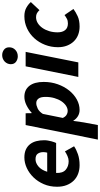

<svg xmlns="http://www.w3.org/2000/svg" viewBox="413 -1170 941 1808"><g transform="rotate(-90 884.0 -266.5)"><path d="M29 -200Q29 -269 53.5 -325.5Q78 -382 117.5 -422.5Q157 -463 206 -485.5Q255 -508 305 -508Q349 -508 380 -493.5Q411 -479 430.5 -453.5Q450 -428 458.5 -394.5Q467 -361 467 -322Q467 -304 464 -286.5Q461 -269 457 -253.5Q453 -238 448.5 -226.5Q444 -215 441 -209H159Q156 -147 188.5 -119Q221 -91 270 -91Q293 -91 318 -102Q343 -113 362 -126L410 -40Q380 -19 335 -3.5Q290 12 232 12Q187 12 149.5 -2.5Q112 -17 85.5 -44.5Q59 -72 44 -111Q29 -150 29 -200ZM170 -293H350Q355 -310 355 -330Q355 -360 340.5 -381.5Q326 -403 288 -403Q253 -403 220 -375.5Q187 -348 170 -293Z M649 -47 635 50 610 184H473L610 -496H721L722 -439H725Q759 -470 798.5 -489Q838 -508 876 -508Q942 -508 979 -461Q1016 -414 1016 -326Q1016 -255 994 -193.5Q972 -132 935 -86Q898 -40 850.5 -14Q803 12 752 12Q720 12 694 -3.5Q668 -19 651 -47ZM817 -396Q794 -396 765.5 -382.5Q737 -369 715 -334L677 -146Q688 -122 705.5 -111Q723 -100 742 -100Q768 -100 792 -116Q816 -132 834.5 -160Q853 -188 864 -226Q875 -264 875 -309Q875 -354 859 -375Q843 -396 817 -396Z M1063 0 1163 -496H1299L1200 0ZM1257 -570Q1229 -570 1206 -586.5Q1183 -603 1183 -636Q1183 -652 1189.5 -667Q1196 -682 1207.5 -693Q1219 -704 1234.5 -710.5Q1250 -717 1268 -717Q1297 -717 1319.5 -700Q1342 -683 1342 -651Q1342 -616 1317.5 -593Q1293 -570 1257 -570Z M1537 12Q1496 12 1460.5 -1.5Q1425 -15 1399 -41.5Q1373 -68 1358 -106Q1343 -144 1343 -192Q1343 -256 1365.5 -313.5Q1388 -371 1427.5 -414.5Q1467 -458 1520.5 -483Q1574 -508 1635 -508Q1682 -508 1715.5 -489Q1749 -470 1768 -447L1692 -366Q1677 -382 1662 -390Q1647 -398 1626 -398Q1596 -398 1570 -382Q1544 -366 1524.5 -338Q1505 -310 1494 -273.5Q1483 -237 1483 -195Q1483 -150 1504 -124Q1525 -98 1567 -98Q1593 -98 1611.5 -108Q1630 -118 1646 -130L1703 -46Q1675 -25 1635.5 -6.5Q1596 12 1537 12Z"/></g></svg>

Font: TypoPRO Source Sans Pro
Style: Bold Italic
Weight: 700
Italic angle: -11°
Designer: Paul D. Hunt
Foundry: Adobe Systems Incorporated
Version: Version 1.075;PS 2.000;hotconv 1.0.86;makeotf.lib2.5.63406